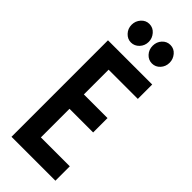

<svg xmlns="http://www.w3.org/2000/svg" viewBox="-264 -844 878 878"><g transform="rotate(45 175.0 -405.5)"><path d="M34 0V-624H320V-531H131V-371H284V-278H131V-93H318V0ZM115 -691Q93 -691 76.5 -708.5Q60 -726 60 -751Q60 -775 76 -793Q92 -811 115 -811Q139 -811 155 -792.5Q171 -774 171 -751Q171 -726 154.5 -708.5Q138 -691 115 -691ZM251 -691Q228 -691 212 -708.5Q196 -726 196 -751Q196 -776 212 -793.5Q228 -811 251 -811Q275 -811 290.5 -792.5Q306 -774 306 -751Q306 -726 290 -708.5Q274 -691 251 -691Z"/></g></svg>

Font: Inconsolata ExtraCondensed ExtraBold
Style: Regular
Weight: 800
Width: 2
Monospace: yes
Designer: Raph Levien, Cyreal, Brenton Simpson
Foundry: Raph Levien, Cyreal, Google
Version: Version 3.001; ttfautohint (v1.8.2.53-6de2)